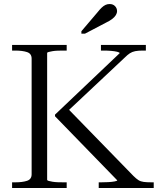

<svg xmlns="http://www.w3.org/2000/svg" viewBox="-20 -933 797 953"><path d="M40 0V-28H56Q91 -28 114 -35.5Q137 -43 137 -68V-642Q137 -667 114 -674.5Q91 -682 56 -682H40V-710H311V-682H295Q281 -682 266.5 -681.5Q252 -681 240.5 -679Q229 -677 221.5 -675Q214 -673 214 -670V-41Q214 -37 221.5 -35Q229 -33 240.5 -31Q252 -29 266.5 -28.5Q281 -28 295 -28H311V0ZM470 0V-28H482Q499 -28 517.5 -29Q536 -30 549 -32.5Q562 -35 562 -38L253 -356V-364L574 -669Q574 -673 561.5 -676Q549 -679 531.5 -680.5Q514 -682 495 -682H481V-710H704V-682H688Q666 -682 651 -679Q636 -676 624.5 -668.5Q613 -661 600 -648L303 -369L309 -402L642 -60Q656 -46 667 -39Q678 -32 693.5 -30Q709 -28 733 -28H743V0ZM464 -872 384 -778V-766H402L505 -820Q524 -829 536.5 -838.5Q549 -848 555 -858Q561 -868 561 -878Q561 -892 551 -902.5Q541 -913 524 -913Q513 -913 503.5 -908.5Q494 -904 484.5 -895Q475 -886 464 -872Z"/></svg>

Font: Roboto Serif 120pt Expanded Light
Style: Regular
Weight: 300
Width: 7
Designer: Greg Gazdowicz
Foundry: Commercial Type
Version: Version 1.008